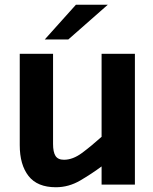

<svg xmlns="http://www.w3.org/2000/svg" viewBox="-20 -776 641 807"><path d="M215 11Q137 11 100 -36.2Q63 -83.5 63 -166V-550H203V-171Q203 -137 213.2 -120.8Q223.5 -104.5 249 -104.5Q286 -104.5 324.5 -133Q363 -161.5 407 -201V-550H547V0H407V-76.5Q366 -46 317.5 -17.5Q269 11 215 11ZM168 -610 299 -756H433L267 -610Z"/></svg>

Font: Junction
Style: Bold
Weight: 700
Designer: Caroline Hadilaksono
Foundry: Caroline Hadilaksono, Tyler Finck, The League of Moveable Type
Version: Version 2.000; ttfautohint (v1.8.3)